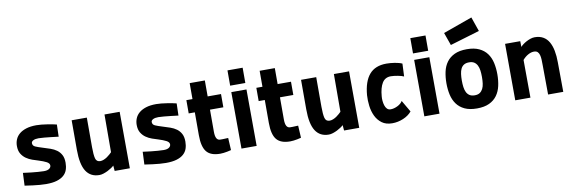

<svg xmlns="http://www.w3.org/2000/svg" viewBox="-55 -1217 4988 1670"><g transform="rotate(-10 2439.5 -382.0)"><path d="M424 -378Q390 -382 357 -386Q329 -389 299 -392Q269 -395 249 -395Q219 -395 202 -386Q185 -377 185 -363Q185 -340 207.5 -330Q230 -320 273 -307Q306 -297 336.5 -286.5Q367 -276 391 -258.5Q415 -241 429.5 -214Q444 -187 444 -145Q444 -111 434.5 -83Q425 -55 402 -34.5Q379 -14 341 -2.5Q303 9 246 9Q223 9 190.5 6.5Q158 4 129 0Q95 -4 58 -10L63 -122Q101 -117 135 -113Q164 -110 195 -107.5Q226 -105 246 -105Q278 -105 293.5 -116.5Q309 -128 309 -144Q309 -164 283 -177.5Q257 -191 215 -204Q191 -211 162.5 -221Q134 -231 109.5 -248Q85 -265 68.5 -292Q52 -319 52 -361Q52 -391 63 -418Q74 -445 98 -465.5Q122 -486 159.5 -498Q197 -510 250 -510Q270 -510 295 -507.5Q320 -505 344.5 -501Q369 -497 391 -493Q413 -489 427 -485Z M984 -499 986 0H852L848 -48Q840 -40 824.5 -29.5Q809 -19 791 -10Q773 -1 753 5.5Q733 12 716 12Q638 12 599 -48.5Q560 -109 560 -238V-499H694V-238Q694 -170 702.5 -138Q711 -106 744 -106Q759 -106 775 -112.5Q791 -119 805 -128.5Q819 -138 830.5 -148.5Q842 -159 849 -166L850 -499Z M1482 -378Q1448 -382 1415 -386Q1387 -389 1357 -392Q1327 -395 1307 -395Q1277 -395 1260 -386Q1243 -377 1243 -363Q1243 -340 1265.5 -330Q1288 -320 1331 -307Q1364 -297 1394.5 -286.5Q1425 -276 1449 -258.5Q1473 -241 1487.5 -214Q1502 -187 1502 -145Q1502 -111 1492.5 -83Q1483 -55 1460 -34.5Q1437 -14 1399 -2.5Q1361 9 1304 9Q1281 9 1248.5 6.5Q1216 4 1187 0Q1153 -4 1116 -10L1121 -122Q1159 -117 1193 -113Q1222 -110 1253 -107.5Q1284 -105 1304 -105Q1336 -105 1351.5 -116.5Q1367 -128 1367 -144Q1367 -164 1341 -177.5Q1315 -191 1273 -204Q1249 -211 1220.5 -221Q1192 -231 1167.5 -248Q1143 -265 1126.5 -292Q1110 -319 1110 -361Q1110 -391 1121 -418Q1132 -445 1156 -465.5Q1180 -486 1217.5 -498Q1255 -510 1308 -510Q1328 -510 1353 -507.5Q1378 -505 1402.5 -501Q1427 -497 1449 -493Q1471 -489 1485 -485Z M1761 -381V-185Q1761 -109 1803 -109Q1814 -109 1826 -109Q1838 -109 1849 -110Q1861 -110 1874 -111L1880 -3Q1863 1 1845 5Q1830 8 1813 10Q1796 12 1783 12Q1699 12 1663 -32.5Q1627 -77 1627 -178V-381H1573V-498H1627V-639H1761V-498H1879V-381Z M1970 -499H2104L2106 0H1972ZM1970 -691H2104V-556H1970Z M2379 -381V-185Q2379 -109 2421 -109Q2432 -109 2444 -109Q2456 -109 2467 -110Q2479 -110 2492 -111L2498 -3Q2481 1 2463 5Q2448 8 2431 10Q2414 12 2401 12Q2317 12 2281 -32.5Q2245 -77 2245 -178V-381H2191V-498H2245V-639H2379V-498H2497V-381Z M3010 -499 3012 0H2878L2874 -48Q2866 -40 2850.5 -29.5Q2835 -19 2817 -10Q2799 -1 2779 5.5Q2759 12 2742 12Q2664 12 2625 -48.5Q2586 -109 2586 -238V-499H2720V-238Q2720 -170 2728.5 -138Q2737 -106 2770 -106Q2785 -106 2801 -112.5Q2817 -119 2831 -128.5Q2845 -138 2856.5 -148.5Q2868 -159 2875 -166L2876 -499Z M3476 -63Q3448 -29 3400.5 -9Q3353 11 3303 11Q3247 11 3211.5 -15.5Q3176 -42 3156.5 -83Q3137 -124 3131 -173Q3125 -222 3128 -267Q3138 -388 3190 -448.5Q3242 -509 3341 -509Q3357 -509 3376 -507.5Q3395 -506 3413.5 -503Q3432 -500 3449 -495.5Q3466 -491 3479 -485L3474 -372Q3466 -376 3452 -380Q3438 -384 3422 -387Q3406 -390 3389.5 -392Q3373 -394 3360 -394Q3309 -394 3283.5 -352.5Q3258 -311 3252 -236Q3250 -218 3252 -196Q3254 -174 3260 -155Q3266 -136 3278 -123.5Q3290 -111 3310 -111Q3339 -111 3370.5 -126.5Q3402 -142 3416 -166Z M3585 -499H3719L3721 0H3587ZM3585 -691H3719V-556H3585Z M4051 -511Q4116 -511 4159.5 -490.5Q4203 -470 4229 -434.5Q4255 -399 4265.5 -351.5Q4276 -304 4276 -250Q4276 -196 4265.5 -148.5Q4255 -101 4229 -65Q4203 -29 4159.5 -8.5Q4116 12 4051 12Q3986 12 3942.5 -8.5Q3899 -29 3873 -65Q3847 -101 3836.5 -148.5Q3826 -196 3826 -250Q3826 -304 3836.5 -351.5Q3847 -399 3873 -434.5Q3899 -470 3942.5 -490.5Q3986 -511 4051 -511ZM4051 -104Q4079 -104 4096 -115.5Q4113 -127 4123 -146.5Q4133 -166 4136.5 -192.5Q4140 -219 4140 -250Q4140 -281 4136.5 -307.5Q4133 -334 4123 -353.5Q4113 -373 4096 -384Q4079 -395 4051 -395Q4023 -395 4005.5 -384Q3988 -373 3978.5 -353.5Q3969 -334 3965.5 -307.5Q3962 -281 3962 -250Q3962 -219 3965.5 -192.5Q3969 -166 3978.5 -146.5Q3988 -127 4005.5 -115.5Q4023 -104 4051 -104ZM4139 -776 4183 -649 3922 -571 3882 -684Z M4390 0 4388 -499H4522L4523 -448Q4530 -457 4544.5 -468Q4559 -479 4576.5 -488.5Q4594 -498 4613.5 -504.5Q4633 -511 4651 -511Q4694 -511 4725 -493.5Q4756 -476 4775 -443Q4794 -410 4803 -364Q4812 -318 4812 -261L4814 0H4680L4678 -261Q4678 -286 4677 -309Q4676 -332 4671 -350Q4666 -368 4655 -378.5Q4644 -389 4623 -389Q4598 -389 4571 -374Q4544 -359 4522 -333L4524 0Z"/></g></svg>

Font: Panefresco 999wt
Style: Regular
Weight: 900
Version: Version 1.001